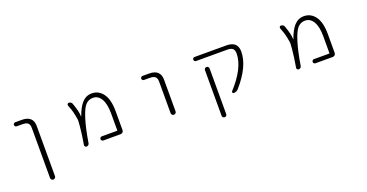

<svg xmlns="http://www.w3.org/2000/svg" viewBox="-34 -1243 4067 2126"><g transform="rotate(-20 2000.0 -180.0)"><path d="M148.4 -497.1Q137.7 -497.1 130.9 -503.9Q124 -510.7 124 -521Q124 -531.2 130.9 -538.1Q137.7 -544.9 148.4 -544.9H224.6Q356.4 -544.9 357.4 -424.8V167Q357.4 178.7 348.6 187.5Q339.8 196.3 328.1 196.3Q316.4 196.3 307.6 187.5Q298.8 178.7 298.8 167V-420.9Q298.8 -461.9 279.8 -479.5Q260.7 -497.1 214.8 -497.1Z M995.1 -21.5Q985.4 -21.5 978 -28.8Q970.7 -36.1 970.7 -45.9Q970.7 -55.7 978 -63Q985.4 -70.3 995.1 -70.3H1173.8Q1178.7 -70.3 1178.7 -74.2V-275.4Q1178.7 -386.7 1143.1 -445.8Q1107.4 -504.9 1046.9 -504.9Q996.1 -504.9 960.9 -468.3Q925.8 -431.6 892.6 -325.2Q860.4 -226.6 831.1 -48.8Q829.1 -37.1 819.8 -29.3Q810.5 -21.5 798.8 -21.5Q788.1 -21.5 781.2 -29.8Q774.4 -38.1 776.4 -48.8Q789.1 -127.9 793.9 -161.1Q799.8 -199.2 804.7 -254.9Q809.6 -305.7 809.6 -323.2Q809.6 -339.8 799.8 -386.7Q791 -430.7 783.2 -455.1Q776.4 -473.6 759.8 -518.6Q758.8 -522.5 758.8 -525.4Q758.8 -531.2 761.7 -536.1Q767.6 -544.9 778.3 -544.9Q791 -544.9 801.8 -537.6Q812.5 -530.3 816.4 -518.6Q835.9 -462.9 844.7 -426.8Q853.5 -393.6 854.5 -355.5Q854.5 -355.5 855 -355.5Q855.5 -355.5 856.4 -355.5Q891.6 -454.1 935.5 -502.9Q983.4 -555.7 1050.8 -555.7Q1133.8 -555.7 1184.1 -485.8Q1234.4 -416 1234.4 -278.3V-56.6Q1234.4 -42 1224.1 -31.7Q1213.9 -21.5 1199.2 -21.5Z M1648.4 -497.1Q1637.7 -497.1 1630.9 -503.9Q1624 -510.7 1624 -521Q1624 -531.2 1630.9 -538.1Q1637.7 -544.9 1648.4 -544.9H1724.6Q1856.4 -544.9 1857.4 -424.8V-50.8Q1857.4 -39.1 1848.6 -30.3Q1839.8 -21.5 1828.1 -21.5Q1816.4 -21.5 1807.6 -30.3Q1798.8 -39.1 1798.8 -50.8V-420.9Q1798.8 -461.9 1779.8 -479.5Q1760.7 -497.1 1714.8 -497.1Z M2635.7 -544.9Q2767.6 -544.9 2767.6 -424.8Q2767.6 -251 2587.9 -45.9Q2566.4 -21.5 2532.2 -21.5Q2523.4 -21.5 2519.5 -30.3Q2515.6 -39.1 2521.5 -45.9Q2711.9 -254.9 2711.9 -421.9Q2711.9 -461.9 2692.4 -479.5Q2672.9 -497.1 2627 -497.1H2261.7Q2251 -497.1 2244.1 -503.9Q2237.3 -510.7 2237.3 -521Q2237.3 -531.2 2244.1 -538.1Q2251 -544.9 2261.7 -544.9ZM2319.3 168.9V-368.2Q2319.3 -379.9 2327.1 -387.7Q2335 -395.5 2346.7 -395.5Q2358.4 -395.5 2366.2 -387.7Q2374 -379.9 2374 -368.2V168.9Q2374 180.7 2366.2 188.5Q2358.4 196.3 2346.7 196.3Q2335 196.3 2327.1 188.5Q2319.3 180.7 2319.3 168.9Z M3495.1 -21.5Q3485.4 -21.5 3478 -28.8Q3470.7 -36.1 3470.7 -45.9Q3470.7 -55.7 3478 -63Q3485.4 -70.3 3495.1 -70.3H3673.8Q3678.7 -70.3 3678.7 -74.2V-275.4Q3678.7 -386.7 3643.1 -445.8Q3607.4 -504.9 3546.9 -504.9Q3496.1 -504.9 3460.9 -468.3Q3425.8 -431.6 3392.6 -325.2Q3360.4 -226.6 3331.1 -48.8Q3329.1 -37.1 3319.8 -29.3Q3310.5 -21.5 3298.8 -21.5Q3288.1 -21.5 3281.2 -29.8Q3274.4 -38.1 3276.4 -48.8Q3289.1 -127.9 3293.9 -161.1Q3299.8 -199.2 3304.7 -254.9Q3309.6 -305.7 3309.6 -323.2Q3309.6 -339.8 3299.8 -386.7Q3291 -430.7 3283.2 -455.1Q3276.4 -473.6 3259.8 -518.6Q3258.8 -522.5 3258.8 -525.4Q3258.8 -531.2 3261.7 -536.1Q3267.6 -544.9 3278.3 -544.9Q3291 -544.9 3301.8 -537.6Q3312.5 -530.3 3316.4 -518.6Q3335.9 -462.9 3344.7 -426.8Q3353.5 -393.6 3354.5 -355.5Q3354.5 -355.5 3355 -355.5Q3355.5 -355.5 3356.4 -355.5Q3391.6 -454.1 3435.5 -502.9Q3483.4 -555.7 3550.8 -555.7Q3633.8 -555.7 3684.1 -485.8Q3734.4 -416 3734.4 -278.3V-56.6Q3734.4 -42 3724.1 -31.7Q3713.9 -21.5 3699.2 -21.5Z"/></g></svg>

Font: Rounded-L Mgen+ 1m light
Style: Regular
Weight: 200
Designer: [Source Han Sans]
Ryoko NISHIZUKA  (kana & ideographs); Paul D. Hunt (Latin, Greek & Cyrillic); Wenlong ZHANG  (bopomofo
Version: Version 1.059.20150602